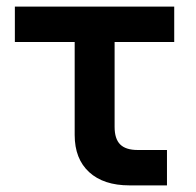

<svg xmlns="http://www.w3.org/2000/svg" viewBox="-20 -560 593 580"><path d="M24.9 -433.1V-540H506.3V-433.1H326.2V-176.8Q326.2 -140.6 343 -123.8Q359.9 -106.9 396 -106.9H484.4V0H371.1Q293 0 249.3 -40Q205.6 -80.1 205.6 -152.3V-433.1Z"/></svg>

Font: Vela Sans Bd
Style: Bold
Weight: 700
Designer: Principal design: Mikhail Sharanda - project Manrope.
Design modification: Ravid Balaliev
Foundry: Mikhail Sharanda
Version: Version 1.001